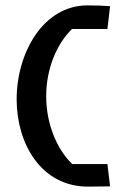

<svg xmlns="http://www.w3.org/2000/svg" viewBox="-20 -694 472 715"><path d="M390 -671C362 -673 334 -674 306 -674C140 -674 42 -496 42 -324C42 -159 133 0 306 1L390 0L380 -83H249C190 -140 152 -235 152 -336C152 -436 190 -529 248 -586H380Z"/></svg>

Font: BackOut Medium
Style: Regular
Weight: 500
Designer: Frank Adebiaye
Foundry: Velvetyne Type Foundry
Version: Version 2.000;hotconv 1.0.109;makeotfexe 2.5.65596